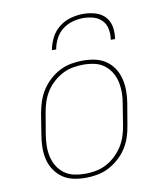

<svg xmlns="http://www.w3.org/2000/svg" viewBox="-84 -810 767 887"><g transform="rotate(-10 300.0 -366.0)"><path d="M247 8Q217 8 189 2Q161 -4 139 -19.5Q117 -35 101.5 -58Q86 -81 79.5 -108.5Q73 -136 73.5 -165Q74 -194 79 -223L95 -323Q100 -350 109 -377Q118 -404 133.5 -428Q149 -452 171 -472Q193 -492 218.5 -505Q244 -518 272 -523Q300 -528 326 -528Q356 -528 384 -522Q412 -516 434.5 -500.5Q457 -485 472 -462Q487 -439 493.5 -411.5Q500 -384 500 -355Q500 -326 495 -297L478 -197Q474 -170 465 -143Q456 -116 440.5 -92Q425 -68 402.5 -48Q380 -28 354.5 -15Q329 -2 301 3Q273 8 247 8ZM248 -11Q272 -11 297 -15.5Q322 -20 345.5 -32Q369 -44 389 -62.5Q409 -81 423.5 -103.5Q438 -126 446 -150.5Q454 -175 458 -200L474 -300Q479 -326 479 -352Q479 -378 473.5 -402.5Q468 -427 455 -448Q442 -469 422.5 -483.5Q403 -498 378 -503.5Q353 -509 326 -509Q302 -509 276.5 -504.5Q251 -500 228 -488Q205 -476 184.5 -457.5Q164 -439 150 -416.5Q136 -394 128 -369.5Q120 -345 116 -320L99 -220Q95 -194 94.5 -168Q94 -142 99.5 -117.5Q105 -93 118 -72Q131 -51 150.5 -36.5Q170 -22 195.5 -16.5Q221 -11 248 -11ZM195 -600Q200 -629 214 -657Q228 -685 253 -704.5Q278 -724 307.5 -732Q337 -740 366 -740Q395 -740 422.5 -732Q450 -724 468 -704.5Q486 -685 491 -657Q496 -629 491 -600H471Q475 -625 470.5 -649.5Q466 -674 450.5 -690.5Q435 -707 411.5 -714Q388 -721 363 -721Q338 -721 312.5 -714Q287 -707 265.5 -690.5Q244 -674 231.5 -649.5Q219 -625 215 -600Z"/></g></svg>

Font: Iosevka Etoile Thin
Style: Italic
Weight: 100
Italic angle: -9°
Designer: Belleve Invis
Foundry: Belleve Invis
Version: Version 22.1.2; ttfautohint (v1.8.4)